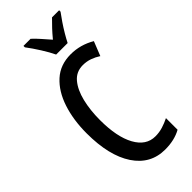

<svg xmlns="http://www.w3.org/2000/svg" viewBox="-297 -991 1051 1051"><g transform="rotate(-45 228.5 -465.0)"><path d="M297 -636Q246 -636 214 -598Q182 -560 166.5 -496.5Q151 -433 151 -356Q151 -226 191.5 -152.5Q232 -79 303 -79Q333 -79 360.5 -87.5Q388 -96 414 -109V-19Q362 10 290 10Q177 10 112.5 -87Q48 -184 48 -357Q48 -460 75.5 -543.5Q103 -627 157 -676Q211 -725 292 -725Q367 -725 433 -686L400 -603Q377 -618 351.5 -627Q326 -636 297 -636ZM235 -780Q220 -812 193.5 -854Q167 -896 142 -929V-940H197Q215 -924 236.5 -899.5Q258 -875 280 -850Q304 -879 321.5 -897.5Q339 -916 363 -940H418V-929Q403 -909 385 -882.5Q367 -856 351 -829Q335 -802 324 -780Z"/></g></svg>

Font: Noto Sans Thai Looped ExtraCondensed Medium
Style: Regular
Weight: 500
Width: 2
Designer: Sasikarn Vongin, Ben Mitchell
Foundry: The Fontpad Ltd
Version: Version 1.001; ttfautohint (v1.8.4.7-5d5b)